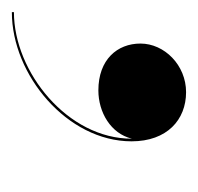

<svg xmlns="http://www.w3.org/2000/svg" viewBox="-61 -153 334 324"><g transform="rotate(90 106.0 9.0)"><path d="M17.5 -61C17.5 -22 44.5 10 96.5 10C133.5 10 169.5 -11 178 -46.5C178.5 61.5 65.5 152.5 -35.5 152.5V156C70.5 156 182.5 62.5 182.5 -46C182.5 -106 146 -138 99.5 -138C54 -138 17.5 -101.5 17.5 -61Z"/></g></svg>

Font: Bodoni* 48pt Medium
Style: Italic
Weight: 500
Italic angle: -13°
Version: Version 2.3